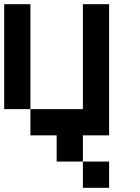

<svg xmlns="http://www.w3.org/2000/svg" viewBox="-20 -645 665 915"><path d="M0 -125V-625H125V-125ZM125 -125H375V-625H500V0H375V125H250V0H125ZM375 125H500V250H375Z"/></svg>

Font: Galmuri7 Regular
Style: Regular
Weight: 400
Designer: Lee Minseo (quiple)
Version: Version 2.399;hotconv 1.1.1;makeotfexe 2.6.0 DEVELOPMENT